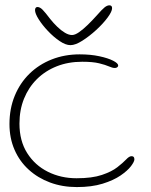

<svg xmlns="http://www.w3.org/2000/svg" viewBox="-20 -698 582 740"><path d="M276 23Q220.5 23 173.2 5.5Q126 -12 90.8 -44Q55.5 -76 36 -120.8Q16.5 -165.5 16.5 -220Q16.5 -279.5 36.8 -328.8Q57 -378 93.5 -413.8Q130 -449.5 179.5 -469Q229 -488.5 287 -488.5Q329.5 -488.5 363 -481.2Q396.5 -474 416 -464Q435.5 -454 435.5 -445.5Q435.5 -443 433.8 -440.8Q432 -438.5 429 -437.2Q426 -436 422 -436Q413.5 -436 400 -442Q386.5 -448 362.2 -454Q338 -460 297 -460Q243 -460 198.8 -442.5Q154.5 -425 122.2 -393Q90 -361 72.5 -317.5Q55 -274 55 -221.5Q55 -155 84.8 -108Q114.5 -61 164.5 -36Q214.5 -11 275 -11Q335 -11 372.8 -23.8Q410.5 -36.5 432.2 -53.5Q454 -70.5 466 -83.2Q478 -96 486.5 -96Q492 -96 494.2 -94Q496.5 -92 497.2 -89.2Q498 -86.5 498 -84Q498 -75 484.8 -57.5Q471.5 -40 444.5 -21.5Q417.5 -3 375.5 10Q333.5 23 276 23ZM251.5 -524Q233 -524 209.8 -539.8Q186.5 -555.5 164.8 -578.5Q143 -601.5 129 -623.8Q115 -646 115 -659Q115 -664.5 117.5 -667.8Q120 -671 124 -671Q134 -671 144.2 -660.5Q154.5 -650 173 -625.5Q186 -609 200.8 -594.8Q215.5 -580.5 230.2 -571.8Q245 -563 257.5 -563Q269 -563 284.8 -574Q300.5 -585 318.2 -602.2Q336 -619.5 352.5 -638Q373 -661.5 383 -669.5Q393 -677.5 401.5 -677.5Q412 -677.5 412 -666.5Q412 -653.5 394.5 -630Q377 -606.5 350.5 -582.2Q324 -558 297.2 -541Q270.5 -524 251.5 -524Z"/></svg>

Font: Gluten Thin Thin
Style: Regular
Weight: 250
Version: Version 1.300